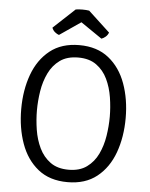

<svg xmlns="http://www.w3.org/2000/svg" viewBox="-59 -926 771 987"><g transform="rotate(5 326.5 -433.0)"><path d="M57 -342Q57 -439.5 86.2 -519.8Q115.5 -600 175.2 -647.5Q235 -695 326.5 -695Q418.5 -695 478.2 -647.2Q538 -599.5 567 -519.2Q596 -439 596 -342Q596 -244 566.8 -163.5Q537.5 -83 477.8 -35.5Q418 12 326.5 12Q234 12 174.2 -36Q114.5 -84 85.8 -164.2Q57 -244.5 57 -342ZM138 -342Q138 -293.5 146 -242.5Q154 -191.5 174.8 -148.5Q195.5 -105.5 232.2 -78.8Q269 -52 326.5 -52Q383.5 -52 420.2 -78.8Q457 -105.5 477.5 -148.5Q498 -191.5 506 -242.5Q514 -293.5 514 -342Q514 -390.5 506 -441.2Q498 -492 477.5 -535Q457 -578 420.2 -604.5Q383.5 -631 326.5 -631Q269 -631 232.2 -604.5Q195.5 -578 174.8 -535Q154 -492 146 -441.2Q138 -390.5 138 -342ZM361 -876 472.5 -772.5Q467.5 -759 456.8 -750Q446 -741 436 -738L326.5 -813L217 -738Q207 -741 196 -750Q185 -759 180.5 -772.5L291.5 -876Q307.5 -878.5 326.5 -878.5Q345.5 -878.5 361 -876Z"/></g></svg>

Font: Signika SC Light
Style: Regular
Weight: 300
Designer: Anna Giedryś
Foundry: Anna Giedryś
Version: Version 2.000; ttfautohint (v1.8.3) -l 8 -r 50 -G 200 -x 9 -